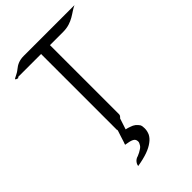

<svg xmlns="http://www.w3.org/2000/svg" viewBox="-257 -715 1053 1053"><g transform="rotate(-45 269.0 -188.5)"><path d="M333 126C333 115.2 332 106 328.1 98.1C323.2 90.8 316.9 84 310.1 78.1C301.8 71.8 293.9 67.9 284.2 64.9C273.9 61 265.1 58.1 254.9 56.2L275.9 -7.8C283.2 -14.2 288.1 -20 288.1 -27.8V-564H391.1C464.8 -564 500 -607.9 538.1 -624H145C109.9 -624 87.9 -612.8 67.9 -596.2C47.9 -579.1 21 -571.8 21 -566.9C21 -563 33.2 -559.1 36.1 -559.1C40 -559.1 41 -564 41 -564H219.2V28.8C220.2 27.8 221.2 25.9 222.2 24.9L210 62C205.1 78.1 201.2 90.8 198.2 99.1C194.8 106.9 193.8 111.8 193.8 111.8L192.9 113.8C215.8 117.2 231.9 121.1 241.2 126C252 130.9 256.8 140.1 256.8 151.9C256.8 158.2 253.9 165 250 170.9C247.1 176.8 241.2 184.1 231 189.9C223.1 195.8 211.9 201.2 198.2 207C173.8 212.9 163.1 233.9 161.1 247.1C191.9 242.2 217.8 235.8 240.2 228C262.2 220.2 279.8 210.9 293.9 200.2C308.1 189.9 317.9 178.2 324.2 166C330.1 152.8 333 140.1 333 126Z"/></g></svg>

Font: Pierce
Style: Roman
Weight: 500
Version: Version 0.2.0